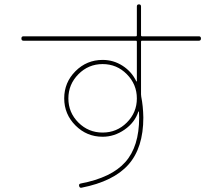

<svg xmlns="http://www.w3.org/2000/svg" viewBox="-20 -830 1040 898"><path d="M346.7 -256.8Q393.6 -210 460 -210Q526.4 -210 573.2 -256.8Q620.1 -303.7 620.1 -369.6Q620.1 -435.5 573.2 -482.9Q526.4 -530.3 460 -530.3Q393.6 -530.3 346.7 -482.9Q299.8 -435.5 299.8 -369.6Q299.8 -303.7 346.7 -256.8ZM89.8 -639.6Q80.1 -639.6 80.1 -649.9Q80.1 -660.2 89.8 -660.2H615.2Q620.1 -660.2 620.1 -665V-799.8Q620.1 -809.6 629.9 -809.6Q639.6 -809.6 639.6 -799.8V-665Q639.6 -660.2 644.5 -660.2H910.2Q919.9 -660.2 919.9 -649.9Q919.9 -639.6 910.2 -639.6H644.5Q639.6 -639.6 639.6 -634.8V-388.7Q639.6 -381.8 640.6 -377.9Q649.4 -334 650.4 -280.3Q650.4 -138.7 580.6 -60.1Q510.7 18.6 361.3 47.9Q352.5 49.8 350.1 40Q347.7 30.3 357.4 28.3Q501 1 565.9 -71.8Q630.9 -144.5 630.9 -280.3Q630.9 -285.2 630.4 -293.9Q629.9 -302.7 629.9 -306.6Q629.9 -308.6 628.9 -308.6Q627 -308.6 627 -307.6Q610.4 -256.8 562.5 -223.6Q514.6 -190.4 460 -190.4Q385.7 -190.4 333 -243.2Q280.3 -295.9 280.3 -370.1Q280.3 -444.3 333 -497.1Q385.7 -549.8 460 -549.8Q510.7 -549.8 553.2 -522.5Q595.7 -495.1 617.2 -450.2Q617.2 -449.2 619.1 -449.2Q620.1 -449.2 620.1 -450.2V-634.8Q620.1 -639.6 615.2 -639.6Z"/></svg>

Font: Rounded Mgen+ 1m thin
Style: Regular
Weight: 100
Designer: [Source Han Sans]
Ryoko NISHIZUKA  (kana & ideographs); Paul D. Hunt (Latin, Greek & Cyrillic); Wenlong ZHANG  (bopomofo
Version: Version 1.059.20150602